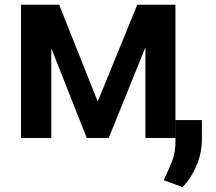

<svg xmlns="http://www.w3.org/2000/svg" viewBox="-20 -565 886 786"><path d="M698.2 0H575.3V-371.4L425.1 0H335.2L190 -367.5V0H66.1V-545.5H222.3L380 -149.5L541.9 -545.5H698.2ZM727.3 201 650.2 172.6Q667.6 135.7 683.1 98.5Q698.5 61.4 698.5 11.7V-73.5H806.5V5Q806.5 59.7 785.2 111.2Q763.8 162.6 727.3 201Z"/></svg>

Font: Linik Sans SemiBold
Style: Regular
Weight: 600
Designer: Rasmus Andersson (font), Cristiano Sobral (main changes)
Foundry: rsms
Version: Version 3.018;June 1, 2022;FontCreator 14.0.0.2814 64-bit; t